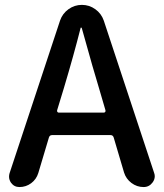

<svg xmlns="http://www.w3.org/2000/svg" viewBox="-20 -756 661 776"><path d="M210.9 -310.5Q210 -306.6 211.9 -303.7Q213.9 -300.8 217.8 -300.8H399.4Q403.3 -300.8 405.3 -303.7Q407.2 -306.6 406.2 -310.5L379.9 -400.4Q361.3 -460 310.5 -642.6Q309.6 -644.5 307.6 -644.5Q305.7 -644.5 305.7 -642.6Q278.3 -534.2 238.3 -400.4ZM560.5 0Q533.2 0 511.2 -16.6Q489.3 -33.2 481.4 -58.6L439.5 -200.2Q436.5 -210 426.8 -210H190.4Q180.7 -210 177.7 -200.2L134.8 -56.6Q127 -31.2 106 -15.6Q85 0 58.6 0Q37.1 0 24.4 -17.6Q16.6 -29.3 16.6 -42Q16.6 -48.8 18.6 -55.7L222.7 -672.9Q232.4 -701.2 256.8 -718.8Q281.2 -736.3 311 -736.3Q340.8 -736.3 365.2 -718.8Q389.6 -701.2 399.4 -672.9L602.5 -58.6Q605.5 -50.8 605.5 -43.9Q605.5 -30.3 596.7 -18.6Q583 0 560.5 0Z"/></svg>

Font: Gen Jyuu GothicX Medium
Style: Regular
Weight: 500
Designer: Ryoko NISHIZUKA (kana &amp; ideographs); Paul D. Hunt (Latin, Greek &amp; Cyrillic); Wenlong ZHANG (bopomofo); Sandoll C
Version: Version 1.058.20140828